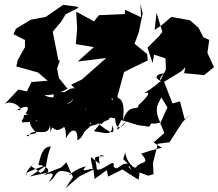

<svg xmlns="http://www.w3.org/2000/svg" viewBox="-20 -698 1160 1023"><path d="M732 121C788 182 724 158 705 194C693 203 655 165 647 115C627 182 638 123 681 208C640 159 639 209 684 182C620 151 613 223 585 189C597 136 528 216 496 205C491 133 462 139 535 134C497 111 506 176 517 177C464 150 452 97 476 209C486 185 392 235 438 189C394 193 315 257 365 227C263 187 292 243 239 271C303 192 206 244 217 232C276 204 188 173 184 183C204 91 223 86 251 82C216 171 239 205 194 224C166 187 125 199 168 166C131 201 110 224 124 243C113 224 102 226 230 181L139 243L166 236L239 221L306 194L334 167L369 246L328 305L404 241L478 205L484 256L549 208L556 243L632 205L718 260L724 221L770 238L798 230L795 171L821 68L883 60L953 -48L994 -89L964 -62L939 -158L899 -147L854 -262L946 -318L968 -340L961 -308L1068 -298L1120 -340L1085 -417L1095 -485L1063 -500L1038 -550L992 -590L893 -608L839 -562L804 -539L814 -630L845 -528L828 -506L766 -444L793 -362L801 -407L862 -387L864 -328L842 -284C830 -256 824 -285 856 -307C789 -302 815 -269 848 -263C826 -271 838 -256 747 -201C812 -221 718 -138 718 -138C717 -101 668 -156 634 -55C655 -189 598 -187 579 -166C555 -181 607 -174 616 -131L606 -186L641 -314C683 -335 724 -356 767 -376L764 -410L697 -465L720 -528L740 -626L728 -678L732 -606L647 -646L645 -623L507 -617L481 -584L386 -636L391 -544L384 -463L480 -447L394 -370L546 -389L416 -274L359 -247C403 -205 380 -207 376 -187C375 -188 378 -142 309 -138C343 -136 370 -165 399 -206C388 -187 400 -269 315 -199C368 -178 353 -226 262 -199C285 -166 224 -181 216 -194C223 -189 271 -188 340 -225L294 -282L284 -333L299 -375L291 -377L261 -529L307 -584L330 -622L399 -657L388 -663L316 -672L224 -608L144 -593L65 -545L52 -516L113 -485V-447L74 -377L67 -344L182 -312L234 -268L148 -261L123 -211L78 -221L5 -144C51 -175 124 -99 71 -113C114 -136 148 -137 116 -93C153 -88 96 -85 108 -82C91 -25 111 -38 109 -68C70 -43 124 -40 180 -58C108 5 191 -41 182 -99C175 -45 180 -38 134 -104C149 -27 124 -45 174 11C105 25 120 25 132 28C153 -27 239 43 246 -31C253 9 242 21 258 -19C289 5 292 -6 325 -23C303 -31 335 -37 331 39C370 -34 399 2 391 49C435 33 428 -32 472 -53C437 -38 469 -57 463 -37C412 -84 404 -48 382 -64C471 -80 402 -56 442 -130C404 -32 374 -80 323 -82C391 -25 330 -73 377 -47C401 25 400 -59 399 15C410 32 446 -14 462 -26C550 -50 491 -34 558 -60C595 -103 504 -118 575 -141C515 -131 578 -105 480 1C552 12 574 27 580 -31C596 30 568 11 493 -47C545 -13 522 -89 593 -67C599 6 633 -19 651 -52C575 32 610 -23 626 -58C683 -44 705 -29 751 -27C689 -50 785 -7 779 -31C815 -68 754 -24 834 -45C792 -130 834 -156 839 -180L872 -126L834 -41L856 11L798 61L843 89L780 105Z"/></svg>

Font: Hussar Lance
Style: ExBdObl
Weight: 700
Foundry: Cannot Into Space Fonts, PlusOne Fonts
Version: Version 2.270